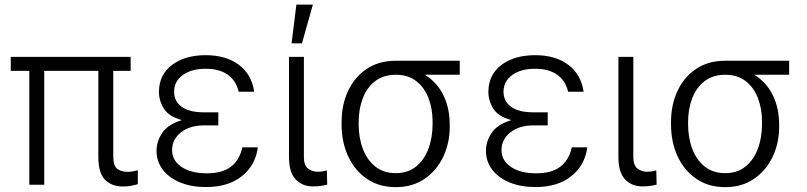

<svg xmlns="http://www.w3.org/2000/svg" viewBox="-20 -788 3443 819"><path d="M537.3 -545.5V-485.8H463.1V-122.2Q463.1 -80.3 480.5 -67.6Q497.9 -55 523.8 -55Q535.2 -55 547.1 -57.2Q558.9 -59.3 567.8 -62.1V-2.5Q556.1 1.1 540.5 4.3Q524.9 7.5 503.9 7.5Q456.3 7.5 427.9 -21.3Q399.5 -50.1 399.5 -119.7V-485.8H168.7V0H105.1V-485.8H25.9V-545.5Z M911.2 -287.3V-253.2H849.8Q789.8 -253.2 751.8 -223.2Q713.8 -193.2 714.1 -147.4Q714.1 -103.3 754.4 -76Q794.7 -48.7 861.9 -48.7Q928.6 -48.7 965.4 -77.2Q1002.1 -105.8 1013.8 -159.4H1079.9Q1070 -83.1 1011.9 -36.6Q953.8 9.9 859 9.9Q796.5 9.9 748.9 -9.6Q701.3 -29.1 674.5 -64.1Q647.7 -99.1 647.7 -144.9Q647.7 -185 672.2 -221.4Q696.7 -257.8 756 -275.6Q699.9 -291.2 679 -324.6Q658 -358 658 -396.3Q658.4 -469.1 713.4 -510.8Q768.5 -552.6 857.6 -552.6Q944.2 -552.6 998.8 -511.7Q1053.3 -470.9 1064.3 -396.7H997.9Q987.6 -443.9 951.5 -469.3Q915.5 -494.7 857.6 -494.7Q796.5 -494.7 759.8 -468Q723 -441.4 722.7 -397.4Q722.3 -356.5 754.6 -332.7Q786.9 -308.9 849.8 -308.9H911.2Z M1212.7 -545.5H1276.3V-118.3Q1276.3 -82.4 1294.2 -68.9Q1312.1 -55.4 1334.2 -55.4Q1346.9 -55.4 1358.7 -57.5Q1370.4 -59.7 1374.3 -61.1L1375.7 -0.4Q1368.3 1.8 1352.8 4.4Q1337.4 7.1 1314.3 7.1Q1270.2 7.1 1241.5 -22.5Q1212.7 -52.2 1212.7 -118.3ZM1223.7 -603.3 1244.3 -768.5H1314.6L1268.1 -603.3Z M1437.1 -258.2V-266.3Q1437.1 -341.3 1465 -400.6Q1492.9 -459.9 1544.6 -494.3Q1596.2 -528.8 1667.3 -528.8H1941.1V-469.1H1791.9Q1843.4 -438.2 1870.9 -382.6Q1898.4 -327.1 1898.4 -255V-247.5Q1898.4 -177.9 1870.6 -119.1Q1842.7 -60.4 1791 -25Q1739.3 10.3 1668.3 10.3Q1597.3 10.3 1545.5 -24.9Q1493.6 -60 1465.4 -120.7Q1437.1 -181.5 1437.1 -258.2ZM1509.9 -266.3V-258.2Q1509.9 -200.3 1527.9 -152.9Q1545.8 -105.5 1581.1 -77.4Q1616.5 -49.4 1668.3 -49.4Q1719.8 -49.4 1754.8 -77.6Q1789.8 -105.8 1807.5 -153.6Q1825.3 -201.3 1825.3 -259.9V-268.1Q1825.3 -323.9 1807.9 -369.3Q1790.5 -414.8 1755.7 -441.9Q1720.9 -469.1 1668.3 -469.1Q1615.8 -469.1 1580.4 -441.9Q1545.1 -414.8 1527.5 -368.8Q1509.9 -322.8 1509.9 -266.3Z M2316.4 -287.3V-253.2H2255Q2195 -253.2 2157 -223.2Q2119 -193.2 2119.3 -147.4Q2119.3 -103.3 2159.6 -76Q2199.9 -48.7 2267 -48.7Q2333.8 -48.7 2370.6 -77.2Q2407.3 -105.8 2419 -159.4H2485.1Q2475.1 -83.1 2417.1 -36.6Q2359 9.9 2264.2 9.9Q2201.7 9.9 2154.1 -9.6Q2106.5 -29.1 2079.7 -64.1Q2052.9 -99.1 2052.9 -144.9Q2052.9 -185 2077.4 -221.4Q2101.9 -257.8 2161.2 -275.6Q2105.1 -291.2 2084.2 -324.6Q2063.2 -358 2063.2 -396.3Q2063.6 -469.1 2118.6 -510.8Q2173.7 -552.6 2262.8 -552.6Q2349.4 -552.6 2403.9 -511.7Q2458.5 -470.9 2469.5 -396.7H2403.1Q2392.8 -443.9 2356.7 -469.3Q2320.7 -494.7 2262.8 -494.7Q2201.7 -494.7 2165 -468Q2128.2 -441.4 2127.8 -397.4Q2127.5 -356.5 2159.8 -332.7Q2192.1 -308.9 2255 -308.9H2316.4Z M2617.9 -545.5H2681.5V-118.3Q2681.5 -82.4 2699.4 -68.9Q2717.3 -55.4 2739.3 -55.4Q2752.1 -55.4 2763.8 -57.5Q2775.6 -59.7 2779.5 -61.1L2780.9 -0.4Q2773.4 1.8 2758 4.4Q2742.5 7.1 2719.5 7.1Q2675.4 7.1 2646.7 -22.5Q2617.9 -52.2 2617.9 -118.3Z M2842.3 -258.2V-266.3Q2842.3 -341.3 2870.2 -400.6Q2898.1 -459.9 2949.8 -494.3Q3001.4 -528.8 3072.4 -528.8H3346.2V-469.1H3197.1Q3248.6 -438.2 3276.1 -382.6Q3303.6 -327.1 3303.6 -255V-247.5Q3303.6 -177.9 3275.7 -119.1Q3247.9 -60.4 3196.2 -25Q3144.5 10.3 3073.5 10.3Q3002.5 10.3 2950.6 -24.9Q2898.8 -60 2870.6 -120.7Q2842.3 -181.5 2842.3 -258.2ZM2915.1 -266.3V-258.2Q2915.1 -200.3 2933.1 -152.9Q2951 -105.5 2986.3 -77.4Q3021.7 -49.4 3073.5 -49.4Q3125 -49.4 3160 -77.6Q3195 -105.8 3212.7 -153.6Q3230.5 -201.3 3230.5 -259.9V-268.1Q3230.5 -323.9 3213.1 -369.3Q3195.7 -414.8 3160.9 -441.9Q3126.1 -469.1 3073.5 -469.1Q3021 -469.1 2985.6 -441.9Q2950.3 -414.8 2932.7 -368.8Q2915.1 -322.8 2915.1 -266.3Z"/></svg>

Font: Inter Zeller Light
Style: Regular
Weight: 300
Designer: Rasmus Andersson; Joe Bland
Foundry: zeller
Version: Version 3.015;git-dec3a8cb1